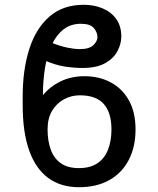

<svg xmlns="http://www.w3.org/2000/svg" viewBox="-20 -780 666 810"><path d="M335.9 -458.5Q398.4 -458.5 447 -432.6Q495.6 -406.7 523.7 -356.7Q551.8 -306.6 551.8 -233.9Q551.8 -160.6 523.4 -105.7Q495.1 -50.8 441.7 -20.5Q388.2 9.8 313.5 9.8Q236.3 9.8 183.3 -29.3Q130.4 -68.4 103 -145.3Q75.7 -222.2 75.7 -336.9V-373Q75.7 -486.3 103.8 -573.7Q131.8 -661.1 189 -710.4Q246.1 -759.8 333 -759.8Q377 -759.8 413.1 -744.6Q449.2 -729.5 470.5 -699.7Q491.7 -669.9 491.7 -626Q491.7 -594.7 475.3 -564Q459 -533.2 423.1 -513.2Q387.2 -493.2 327.6 -493.2Q294.4 -493.2 254.6 -499Q214.8 -504.9 165 -526.4L195.3 -600.6Q234.4 -585 264.6 -578.9Q294.9 -572.8 316.9 -572.8Q356.9 -572.8 374 -589.6Q391.1 -606.4 391.1 -623Q391.1 -644 375.7 -661.9Q360.4 -679.7 320.8 -679.7Q279.3 -679.7 249 -656.7Q218.8 -633.8 199.2 -592.8Q179.7 -551.8 170.4 -496.8Q161.1 -441.9 161.1 -378.4Q190.9 -415 235.8 -436.8Q280.8 -458.5 335.9 -458.5ZM316.9 -377.9Q281.2 -377.9 250.2 -361.3Q219.2 -344.7 200 -313Q180.7 -281.2 180.7 -233.9Q180.7 -186 194.1 -148.9Q207.5 -111.8 236.6 -91.3Q265.6 -70.8 313 -70.8Q360.8 -70.8 391.1 -91.3Q421.4 -111.8 435.8 -148.9Q450.2 -186 450.2 -233.9Q450.2 -304.2 418 -341.1Q385.7 -377.9 316.9 -377.9Z"/></svg>

Font: Inter 18pt
Style: Regular
Weight: 400
Designer: Rasmus Andersson
Foundry: rsms
Version: Version 4.001;git-66647c0bb